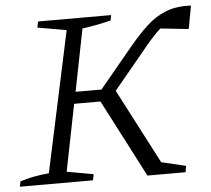

<svg xmlns="http://www.w3.org/2000/svg" viewBox="-56 -710 838 762"><g transform="rotate(-5 363.0 -328.5)"><path d="M-7 0 -3 -21Q50 -38 112 -43L232 -603L117 -623L122 -647H413L409 -626Q382 -619 353.5 -613.5Q325 -608 295 -604L246 -356H349L485 -520Q521 -563 555 -594.5Q589 -626 631 -643Q673 -660 732 -657L715 -565L603 -577Q586 -562 568 -542Q550 -522 529 -496L405 -346L560 -48L657 -25L653 0H501L341 -309H236L183 -43L289 -24L284 0Z"/></g></svg>

Font: Piazzolla SC Light
Style: Italic
Weight: 300
Italic angle: -11.3°
Designer: Juan Pablo del Peral
Foundry: Huerta Tipografica
Version: Version 1.330